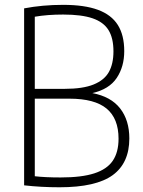

<svg xmlns="http://www.w3.org/2000/svg" viewBox="-20 -767 590 792"><path d="M513.5 -196Q513.5 -94.5 444.8 -44.5Q376 5.5 225.5 5.5Q149.5 5.5 79.5 -2.5V-732.5Q155.5 -747 240.5 -747Q328.5 -747 384 -726.5Q439.5 -706 466 -664Q492.5 -622 492.5 -556Q492.5 -492 461.5 -445.5Q430.5 -399 361 -383Q437.5 -368.5 475.5 -319.8Q513.5 -271 513.5 -196ZM123.5 -698V-400.5H246.5Q322 -400.5 366.2 -418.5Q410.5 -436.5 429.2 -470.2Q448 -504 448 -555Q448 -610 427.5 -643Q407 -676 361.8 -691.5Q316.5 -707 240.5 -707Q175.5 -707 123.5 -698ZM469 -195Q469 -278 419.8 -319Q370.5 -360 266.5 -360H123.5V-40Q166.5 -35 230 -35Q317 -35 369.2 -52Q421.5 -69 445.2 -104Q469 -139 469 -195Z"/></svg>

Font: Encode Sans Condensed ExLight
Style: Regular
Weight: 275
Width: 3
Designer: Multiple Designers
Foundry: Impallari Type
Version: Version 2.000